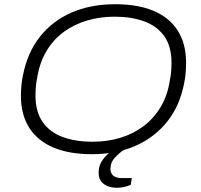

<svg xmlns="http://www.w3.org/2000/svg" viewBox="-20 -718 951 909"><path d="M414 12Q308 12 233 -19.5Q158 -51 118.5 -113Q79 -175 79 -265Q79 -290 81.5 -315Q84 -340 89 -363Q110 -469 168.5 -543.5Q227 -618 317.5 -658Q408 -698 526 -698Q633 -698 707.5 -666.5Q782 -635 821.5 -573Q861 -511 861 -421Q861 -397 859 -373Q857 -349 852 -325Q832 -219 773 -144Q714 -69 623.5 -28.5Q533 12 414 12ZM417 -47Q488 -47 549.5 -65.5Q611 -84 660 -121Q709 -158 741 -212Q773 -266 784 -337Q787 -351 788.5 -362.5Q790 -374 790.5 -383.5Q791 -393 791.5 -402.5Q792 -412 792 -420Q792 -499 757.5 -547Q723 -595 662.5 -617Q602 -639 523 -639Q453 -639 391 -620.5Q329 -602 280 -565.5Q231 -529 199 -474.5Q167 -420 156 -349Q153 -336 151.5 -324.5Q150 -313 149.5 -303Q149 -293 148.5 -284Q148 -275 148 -266Q148 -188 182.5 -139.5Q217 -91 277.5 -69Q338 -47 417 -47ZM534 171Q512 171 492 164Q472 157 459.5 141.5Q447 126 447 100Q447 75 456.5 55.5Q466 36 482.5 19Q499 2 520 -12H567L566 -8Q547 4 525 27Q503 50 503 83Q503 101 515.5 113Q528 125 557 125H604L599 157Q584 164 566 167.5Q548 171 534 171Z"/></svg>

Font: Archivo SemiExpanded ExtraLight
Style: Italic
Weight: 250
Width: 6
Italic angle: -10°
Designer: Hector Gatti
Foundry: Omnibus-Type
Version: Version 2.001